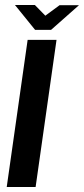

<svg xmlns="http://www.w3.org/2000/svg" viewBox="-20 -751 337 771"><path d="M7 0 91 -591H207L123 0ZM121 -631 40 -731H120L162 -688L219 -730H297L185 -631Z"/></svg>

Font: Alumni Sans
Style: Bold Italic
Weight: 700
Italic angle: -8°
Designer: Robert E. Leuschke
Foundry: Robert E. Leuschke
Version: Version 1.016